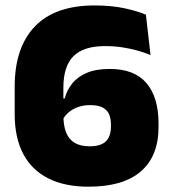

<svg xmlns="http://www.w3.org/2000/svg" viewBox="-20 -673 634 706"><path d="M305.5 13.5Q218 13.5 157.2 -17.2Q96.5 -48 65.2 -107.5Q34 -167 34 -253V-354.5Q34 -498 108 -575.5Q182 -653 328 -653Q388 -653 435.8 -643Q483.5 -633 516.5 -619L533.5 -470.5Q511 -480 485 -487.2Q459 -494.5 429.5 -499Q400 -503.5 366 -503.5Q287.5 -503.5 250.2 -466.5Q213 -429.5 213 -350V-250.5Q213 -211 223.2 -185.5Q233.5 -160 255 -147.5Q276.5 -135 309.5 -135Q351 -135 369.5 -153.5Q388 -172 388 -208V-214Q388 -237 381 -253Q374 -269 357.2 -277.8Q340.5 -286.5 311 -286.5Q288 -286.5 268.2 -279.8Q248.5 -273 233.8 -261Q219 -249 210.5 -232.5L189.5 -311H218Q226 -341.5 245.5 -366Q265 -390.5 299 -405Q333 -419.5 383.5 -419.5Q474.5 -419.5 518.8 -367.2Q563 -315 563 -218V-206.5Q563 -99 498 -42.8Q433 13.5 305.5 13.5Z"/></svg>

Font: Anek Odia Medium ExtraBold
Style: Regular
Weight: 800
Version: Version 1.003